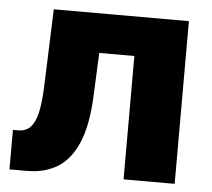

<svg xmlns="http://www.w3.org/2000/svg" viewBox="-44 -588 702 636"><g transform="rotate(5 307.0 -270.5)"><path d="M9.8 0V-131.3H27.3Q45.4 -131.3 58.3 -139.4Q71.3 -147.5 80.3 -165.8Q89.4 -184.1 94.2 -214.4Q99.1 -244.6 100.6 -288.6L109.9 -541H559.1V0H389.2V-410.2H272.5L266.1 -266.1Q261.7 -167 236.1 -108.6Q210.4 -50.3 167.7 -25.1Q125 0 68.4 0Z"/></g></svg>

Font: Inter 17pt ExtraBold
Style: Regular
Weight: 800
Version: Version 4.001;git-66647c0bb